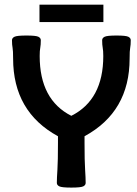

<svg xmlns="http://www.w3.org/2000/svg" viewBox="-20 -809 596 836"><path d="M32.2 -633.8Q32.2 -643.6 43 -648.9Q53.7 -654.3 95.2 -654.3Q136.7 -654.3 147.2 -648.9Q157.7 -643.6 157.7 -633.8Q157.7 -613.3 155.3 -601.1Q152.8 -588.9 152.8 -564.9Q152.8 -374.5 290.5 -304.7Q429.7 -374.5 429.7 -564.9Q429.7 -588.9 427.2 -601.1Q424.8 -613.3 424.8 -633.8Q424.8 -643.6 435.5 -648.9Q446.3 -654.3 487.3 -654.3Q528.3 -654.3 538.8 -648.9Q549.3 -643.6 549.3 -633.8Q549.3 -613.3 546.9 -601.1Q544.4 -588.9 544.4 -554.2Q544.4 -322.3 348.1 -215.8V-187Q348.1 -107.4 350.6 -70.3Q353 -33.2 353 -12.7Q353 -2.9 342.5 2.4Q332 7.8 290.5 7.8Q249 7.8 238.3 2.4Q227.5 -2.9 227.5 -12.7Q227.5 -33.2 230 -70.3Q232.4 -107.4 232.4 -187V-215.8Q37.1 -322.3 37.1 -554.2Q37.1 -588.9 34.7 -601.1Q32.2 -613.3 32.2 -633.8ZM430.2 -712.9H151.9V-788.6H430.2Z"/></svg>

Font: ALMAS
Style: Bold
Weight: 700
Designer: ALMAS Font/ by Husham Jawad Kadhim, derived from the Bainsely font by/ Paul James MIller
Foundry: High-Logic / Made with FontCreator
Version: Version 1.411;September 19, 2021;FontCreator 14.0.0.2814 32-